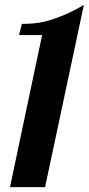

<svg xmlns="http://www.w3.org/2000/svg" viewBox="-20 -768 364 788"><path d="M21 0 152.8 -624H58.1L69.8 -669.9Q126 -669.9 164.6 -679.7Q245.6 -700.7 324.2 -748L165 0Z"/></svg>

Font: UVF Lobster12
Style: Regular
Weight: 400
Designer: Pablo Impallari
Foundry: Pablo Impallari. www.impallari.com
Version: Version 1.004